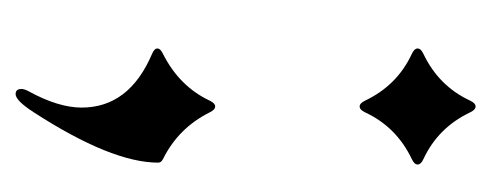

<svg xmlns="http://www.w3.org/2000/svg" viewBox="-220 -314 656 257"><g transform="rotate(90 108.5 -186.0)"><path d="M45.4 0ZM52.7 -424.3Q95.7 -444.8 115.2 -486.8Q118.7 -494.1 123 -494.1Q127.4 -494.1 130.9 -486.8Q151.4 -443.8 193.4 -424.3Q200.7 -420.9 200.7 -416.5Q200.7 -412.1 193.4 -408.7Q150.4 -388.2 130.9 -346.2Q127.4 -338.9 123 -338.9Q118.7 -338.9 115.2 -346.2Q94.7 -389.2 52.7 -408.7Q45.4 -412.1 45.4 -416.5Q45.4 -420.9 52.7 -424.3ZM52.7 -75.7Q96.2 -97.7 115.2 -138.2Q118.7 -145.5 123 -145.5Q127.4 -145.5 130.9 -138.2Q151.9 -96.2 193.4 -75.7Q198.2 -73.2 198.2 -69.3Q198.2 -6.8 130.9 97.2Q115.2 121.6 106.4 121.6Q99.6 121.6 99.6 113.8Q99.6 109.9 102.5 104.5Q124.5 64.5 124.5 33.2Q124.5 -30.3 52.7 -61Q45.4 -64 45.4 -68.1Q45.4 -72.3 52.7 -75.7Z"/></g></svg>

Font: UnifrakturMaguntia17
Style: Book
Weight: 400
Designer: j. 'mach' wust, Gerrit Ansmann, Georg Duffner, based on a font by Peter Wiegel, original typeface by Carl Albert Fahrenw
Version: Version 2017-03-19